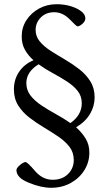

<svg xmlns="http://www.w3.org/2000/svg" viewBox="-20 -694 507 911"><path d="M223 197Q174 197 117 173Q58 150 58 113Q58 103 75 89Q91 75 101 75Q110 75 146 117Q182 159 230 159Q275 159 302.5 132Q330 105 330 65Q330 29 309.5 2.5Q289 -24 256.5 -46Q224 -68 188 -89.5Q152 -111 119.5 -136Q87 -161 66.5 -193.5Q46 -226 46 -270Q46 -318 71.5 -354.5Q97 -391 139 -408Q115 -429 99 -456.5Q83 -484 83 -521Q83 -564 105.5 -598.5Q128 -633 165.5 -653.5Q203 -674 249 -674Q285 -674 316 -664.5Q347 -655 366 -640Q385 -625 385 -607Q385 -593 371 -581Q358 -569 347 -569Q343 -569 310 -603Q277 -636 237 -636Q198 -636 173.5 -611Q149 -586 149 -552Q149 -521 169 -497Q189 -473 221 -452.5Q253 -432 289 -411Q325 -390 357 -365Q389 -340 409 -307.5Q429 -275 429 -232Q429 -191 407.5 -154Q386 -117 341 -90Q368 -66 386 -37Q404 -8 404 30Q404 76 380 114Q356 152 315 174.5Q274 197 223 197ZM105 -300Q105 -266 125 -240.5Q145 -215 176.5 -194Q208 -173 244.5 -153Q281 -133 314 -110Q368 -148 368 -204Q368 -238 348.5 -262.5Q329 -287 297.5 -307.5Q266 -328 230.5 -347Q195 -366 163 -389Q105 -353 105 -300Z"/></svg>

Font: Junicode
Style: Regular
Weight: 400
Designer: Peter S. Baker
Version: Version 2.100; ttfautohint (v1.8.4)